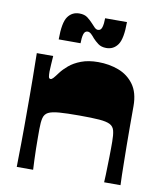

<svg xmlns="http://www.w3.org/2000/svg" viewBox="-80 -766 702 831"><g transform="rotate(10 271.0 -350.5)"><path d="M50 0Q50 -11 50.5 -39Q51 -67 51.5 -104Q52 -141 52 -178.5Q52 -216 52 -245Q52 -274 52 -313Q52 -352 51.5 -391Q51 -430 50.5 -459.5Q50 -489 50 -500H122Q121 -481 119.5 -462.5Q118 -444 118 -431Q118 -417 119.5 -408.5Q121 -400 128 -400Q133 -400 139.5 -407Q146 -414 160 -433Q172 -449 192.5 -466.5Q213 -484 244.5 -496Q276 -508 319 -508Q367 -508 408.5 -492.5Q450 -477 476 -441.5Q502 -406 502 -347Q502 -299 502 -255Q502 -211 502.5 -173Q503 -135 503.5 -102.5Q504 -70 504.5 -44.5Q505 -19 506 0H434Q435 -14 435.5 -32.5Q436 -51 436.5 -71.5Q437 -92 437.5 -112Q438 -132 438 -149.5Q438 -167 438 -179Q438 -209 433.5 -227Q429 -245 413.5 -253Q398 -261 366 -263.5Q334 -266 278 -266Q223 -266 190.5 -263.5Q158 -261 142.5 -253Q127 -245 122.5 -227Q118 -209 118 -179Q118 -164 118 -141Q118 -118 118.5 -92Q119 -66 120 -41.5Q121 -17 122 0ZM342 -574Q320 -574 306 -584.5Q292 -595 282 -606Q275 -615 267 -622.5Q259 -630 251 -630Q238 -630 233.5 -614.5Q229 -599 229 -575H133Q133 -649 151.5 -675Q170 -701 202 -701Q225 -701 238.5 -690.5Q252 -680 262 -669Q270 -660 277.5 -652.5Q285 -645 293 -645Q306 -645 310.5 -660.5Q315 -676 315 -700H411Q411 -627 392.5 -600.5Q374 -574 342 -574Z"/></g></svg>

Font: Ojuju ExtraLight ExtraBold
Style: Regular
Weight: 800
Version: Version 1.000